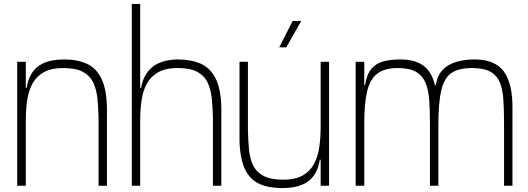

<svg xmlns="http://www.w3.org/2000/svg" viewBox="-20 -950 2700 982"><path d="M112 -334V-442Q112 -515 134 -560Q156 -605 199.5 -625.5Q243 -646 307 -646Q376 -646 424 -624Q472 -602 498.5 -548.5Q525 -495 527 -400L484 -347Q483 -402 478 -448.5Q473 -495 456 -529.5Q439 -564 403 -583Q367 -602 304 -602Q242 -602 204 -580.5Q166 -559 146 -522Q126 -485 119 -436.5Q112 -388 112 -334ZM68 0V-634H112V-442V0ZM114 -436 79 -461V-500H125ZM484 0V-347L527 -406V0Z M654 -930H697V-442V0H654ZM1069 -347 1112 -406V0H1069ZM697 -442Q697 -515 721 -560Q745 -605 788.5 -625.5Q832 -646 889 -646Q958 -646 1007 -624Q1056 -602 1083 -548.5Q1110 -495 1112 -400L1069 -347Q1068 -402 1063 -448.5Q1058 -495 1041 -529.5Q1024 -564 988 -583Q952 -602 889 -602Q827 -602 789 -580.5Q751 -559 731 -522Q711 -485 704 -436.5Q697 -388 697 -334ZM664 -500H710L699 -436L664 -461Z M1424 12Q1356 12 1308 -9Q1260 -30 1234 -82.5Q1208 -135 1205 -228V-634H1248V-287Q1249 -232 1253.5 -185Q1258 -138 1275 -103.5Q1292 -69 1328.5 -50Q1365 -31 1428 -31Q1490 -31 1528 -52.5Q1566 -74 1586 -111.5Q1606 -149 1613 -197.5Q1620 -246 1620 -300V-192Q1620 -119 1598 -74Q1576 -29 1532.5 -8.5Q1489 12 1424 12ZM1607 -133 1617 -198 1652 -173V-133ZM1620 0V-192V-634H1663V0ZM1408 -708 1477 -843H1521L1444 -708Z M1799 0V-634H1843V-515H1847Q1856 -570 1879.5 -598Q1903 -626 1940.5 -636Q1978 -646 2027 -646Q2104 -646 2147 -613Q2190 -580 2204 -515H2209Q2217 -565 2245 -593.5Q2273 -622 2315.5 -634Q2358 -646 2407 -646Q2511 -646 2556 -585.5Q2601 -525 2601 -403V0H2558V-320Q2558 -388 2554.5 -440.5Q2551 -493 2536 -529Q2521 -565 2487.5 -583.5Q2454 -602 2393 -602Q2327 -602 2289.5 -577Q2252 -552 2237 -488Q2222 -424 2222 -308V0H2179V-320Q2179 -384 2175.5 -436Q2172 -488 2157 -525Q2142 -562 2108.5 -582Q2075 -602 2014 -602Q1948 -602 1910.5 -574Q1873 -546 1858 -484Q1843 -422 1843 -320V0Z"/></svg>

Font: Matangi Light
Style: Regular
Weight: 300
Designer: Prashant Pant
Foundry: The Graphic Ant
Version: Version 3.002